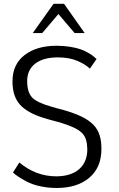

<svg xmlns="http://www.w3.org/2000/svg" viewBox="-20 -959 612 990"><path d="M197.8 -788.6 281.2 -886.7 364.7 -788.6H416.5L310.1 -939.5H256.3L148.9 -788.6ZM502.9 -190.4C502.9 -296.9 461.4 -348.6 301.3 -393.6L272.9 -400.9L244.1 -409.2C194.8 -423.3 161.6 -439 145 -457C128.4 -475.1 120.1 -502.9 120.1 -541.5C120.1 -619.6 180.2 -663.1 277.8 -663.1C317.4 -663.1 351.1 -657.2 378.9 -645C406.7 -633.3 428.2 -620.1 443.4 -605L478 -654.8C471.2 -661.1 465.3 -666 460.4 -669.9C456.1 -673.8 447.3 -679.7 434.1 -687C421.4 -694.3 408.2 -700.7 395 -705.1C368.2 -714.4 321.8 -723.1 272.5 -723.1C203.1 -723.1 147.9 -707 106.4 -674.8C64.9 -642.6 44.4 -597.7 44.4 -539.6C44.4 -482.9 59.1 -441.9 90.8 -411.1C123.5 -381.3 163.6 -362.3 226.1 -344.7C226.6 -344.2 231.9 -342.8 241.7 -340.3L269 -333L284.2 -329.1C403.8 -292.5 428.2 -267.1 430.2 -189C430.2 -102.5 372.1 -49.8 270 -49.8C200.2 -49.8 136.7 -73.7 79.6 -121.1L46.9 -69.3C63 -55.2 81.1 -42 118.2 -22.5C155.8 -2.9 211.9 10.3 272 10.3C342.8 10.3 398.9 -7.3 440.4 -42.5C481.9 -77.6 502.9 -127 502.9 -190.4Z"/></svg>

Font: Ride Light
Style: Regular
Weight: 300
Version: Version 3.000